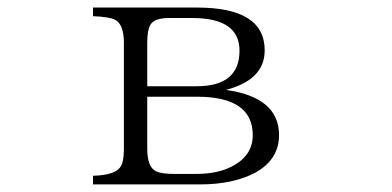

<svg xmlns="http://www.w3.org/2000/svg" viewBox="-20 -544 1040 510"><path d="M227.1 -523.9H503.9Q683.1 -523.9 683.1 -410.2Q683.1 -332 580.1 -305.2Q721.2 -285.6 721.2 -185.1Q721.2 -121.1 659.2 -85.9Q599.6 -54.2 512.2 -54.2H227.1V-77.1Q283.2 -78.6 298.8 -99.1Q309.1 -111.8 309.1 -148.9V-430.2Q309.1 -480.5 284.2 -492.2Q267.6 -499.5 227.1 -501ZM371.1 -314.9H502Q616.2 -314.9 616.2 -409.2Q616.2 -496.1 491.2 -496.1H428.2Q389.2 -496.1 378.9 -477.1Q371.1 -462.9 371.1 -430.2ZM371.1 -287.1V-148.9Q371.1 -99.6 395 -88.9Q409.2 -82 442.9 -82H500Q557.6 -82 594.2 -101.1Q651.4 -129.4 651.4 -185.1Q651.4 -287.1 502.9 -287.1Z"/></svg>

Font: I.Ming
Style: Regular
Weight: 400
Designer: Ichiten Fonts Project
Version: Version 5.10 Mar 24, 2018